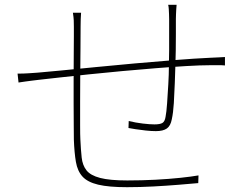

<svg xmlns="http://www.w3.org/2000/svg" viewBox="-20 -778 1040 798"><path d="M714 -758Q713 -749 712.5 -738.5Q712 -728 711.5 -718Q711 -708 711 -699Q711 -671 711 -636Q711 -601 710.5 -567.5Q710 -534 709 -508Q708 -476 706.5 -433Q705 -390 702.5 -349.5Q700 -309 694 -282Q689 -255 673.5 -244Q658 -233 628 -233Q609 -233 586 -235.5Q563 -238 543.5 -241Q524 -244 514 -246L515 -275Q544 -268 573.5 -264.5Q603 -261 622 -261Q645 -261 655 -267Q665 -273 668 -292Q672 -312 674.5 -348.5Q677 -385 679.5 -427.5Q682 -470 682 -506Q683 -536 683 -571Q683 -606 683 -640Q683 -674 683 -699Q683 -709 682.5 -719.5Q682 -730 681.5 -740Q681 -750 679 -758ZM317 -725Q316 -715 315.5 -698Q315 -681 315 -667Q315 -630 314.5 -576.5Q314 -523 313.5 -464.5Q313 -406 313 -352Q313 -298 313 -257Q313 -216 314 -199Q316 -155 319.5 -123Q323 -91 339.5 -70Q356 -49 396 -38.5Q436 -28 509 -28Q569 -28 626 -31Q683 -34 730 -39Q777 -44 805 -49L804 -17Q771 -14 722 -10Q673 -6 617.5 -3Q562 0 508 0Q432 0 388 -10.5Q344 -21 323 -44Q302 -67 295.5 -105Q289 -143 287 -197Q287 -218 286.5 -258Q286 -298 286 -348.5Q286 -399 286 -451.5Q286 -504 286.5 -550Q287 -596 287 -627.5Q287 -659 287 -667Q287 -681 286.5 -693.5Q286 -706 283 -725ZM53 -472Q79 -472 99.5 -473.5Q120 -475 136 -476Q171 -479 234 -485Q297 -491 376.5 -499Q456 -507 541.5 -514.5Q627 -522 708.5 -528.5Q790 -535 855 -538Q874 -539 888 -539.5Q902 -540 915 -541V-506Q909 -507 899.5 -507Q890 -507 878.5 -507Q867 -507 855 -507Q814 -507 755 -503.5Q696 -500 627.5 -494.5Q559 -489 487.5 -482.5Q416 -476 349.5 -469Q283 -462 228.5 -456Q174 -450 139 -446Q124 -444 110.5 -442.5Q97 -441 84 -439Q71 -437 57 -435Z"/></svg>

Font: Noto Sans SC Thin
Style: Regular
Weight: 100
Designer: Ryoko NISHIZUKA 西塚涼子 (kana, bopomofo & ideographs); Paul D. Hunt (Latin, Greek & Cyrillic); Sandoll Communications 산돌커뮤니
Foundry: Adobe
Version: Version 2.004-H2;hotconv 1.0.118;makeotfexe 2.5.65603